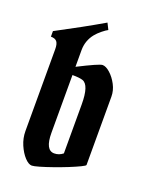

<svg xmlns="http://www.w3.org/2000/svg" viewBox="-144 -845 718 921"><g transform="rotate(20 215.0 -384.5)"><path d="M380.9 -92.8Q380.9 -88.9 359.1 -78.4Q337.4 -67.9 304.2 -54.4Q271 -41 235.6 -28.6Q200.2 -16.1 172.4 -8.1Q144.5 0 134.8 0Q118.2 0 98.4 -21.2Q78.6 -42.5 64.2 -75.9Q49.8 -109.4 49.8 -146V-563Q49.8 -589.8 40.8 -601.3Q31.7 -612.8 9.8 -612.8V-641.1Q74.7 -675.3 132.8 -707.3Q190.9 -739.3 241.7 -769L257.8 -736.8Q247.6 -731.9 229.7 -717.5Q211.9 -703.1 199.7 -688Q169.9 -650.4 169.9 -602.1V-517.1Q273.4 -569.8 289.6 -569.8Q307.1 -569.8 328.6 -550.5Q350.1 -531.2 365.5 -502Q380.9 -472.7 380.9 -441.9ZM169.9 -475.1V-180.2Q169.9 -91.8 215.8 -91.8Q240.2 -91.8 259.8 -107.9V-357.9Q259.8 -456.1 223.6 -469.2Q207 -475.1 169.9 -475.1Z"/></g></svg>

Font: Bokor
Style: Regular
Weight: 400
Designer: Danh Hong
Foundry: Danh Hong
Version: Version 8.002; ttfautohint (v1.8.3)